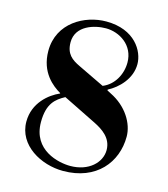

<svg xmlns="http://www.w3.org/2000/svg" viewBox="-111 -815 802 918"><g transform="rotate(15 290.0 -356.0)"><path d="M162 -588C162 -671 253 -696 309 -696C375 -696 450 -651 450 -564C450 -506 419 -448 364 -426L233 -489C193 -508 162 -530 162 -588ZM56 -167C56 -50 177 16 286 16C451 16 538 -94 538 -221C538 -286 493 -361 411 -401L392 -411V-415C442 -441 498 -496 498 -569C498 -633 444 -728 302 -728C196 -728 70 -660 70 -521C70 -413 138 -363 177 -340V-338C126 -316 56 -260 56 -167ZM124 -183C124 -275 162 -304 206 -328L372 -246C414 -225 462 -194 462 -134C462 -72 404 -16 313 -16C256 -16 124 -43 124 -183Z"/></g></svg>

Font: Old Standard
Style: Bold
Weight: 700
Designer: Alexey Kryukov <alexios@thessalonica.org.ru>
Version: Version 2.0.2